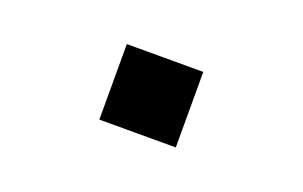

<svg xmlns="http://www.w3.org/2000/svg" viewBox="-37 -455 610 387"><g transform="rotate(20 268.0 -262.0)"><path d="M186 -343H350V-181H186Z"/></g></svg>

Font: Noto Sans Syriac Eastern
Style: Bold
Weight: 700
Designer: Patrick Giasson and the Monotype Design Team
Foundry: Monotype Imaging Inc.
Version: Version 3.001